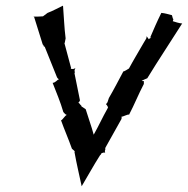

<svg xmlns="http://www.w3.org/2000/svg" viewBox="-20 -626 656 670"><path d="M99 -567C109 -536 119 -504 129 -471L130 -470L131 -469L132 -467C132 -466 133 -465 133 -464C133 -464 135 -463 136 -463L179 -356C180 -354 183 -350 186 -350C179 -347 173 -337 164 -337V-336C176 -305 191 -270 201 -235C204 -232 208 -226 213 -225C205 -221 200 -209 193 -206C204 -175 219 -141 231 -107L239 -100C239 -99 240 -98 241 -98L240 -95C247 -55 257 -14 265 24C286 -11 306 -48 329 -84L332 -87C332 -88 334 -90 335 -92C337 -92 339 -93 340 -93C341 -94 345 -94 346 -93L347 -94C346 -95 346 -98 346 -100C346 -100 349 -107 347 -107L348 -111L404 -211C404 -213 405 -217 404 -219C409 -218 425 -228 431 -226V-227C448 -259 463 -297 482 -333C482 -333 482 -339 482 -339C482 -340 482 -342 482 -343H477C476 -344 475 -344 474 -344C475 -344 477 -345 478 -346L494 -353C533 -417 576 -481 615 -543L616 -544C604 -545 593 -549 583 -552L585 -559L583 -562L580 -573C568 -576 556 -580 543 -581C528 -551 516 -523 504 -495H508C506 -494 505 -493 503 -492C502 -492 500 -490 499 -489C498 -492 494 -496 492 -499L491 -498C492 -497 491 -493 490 -491L481 -476C465 -448 445 -415 430 -387C428 -386 412 -375 410 -377V-376C395 -348 377 -313 360 -284L355 -269C354 -268 351 -263 350 -263V-262C351 -262 354 -258 354 -257L355 -256C355 -255 356 -253 357 -252C357 -251 355 -247 355 -247C338 -217 324 -186 307 -156C299 -186 288 -215 279 -245C274 -248 269 -252 264 -255V-257L260 -261C259 -263 256 -267 253 -267C254 -267 259 -274 259 -276L240 -370C240 -371 241 -373 241 -373V-374C240 -376 241 -378 240 -379C240 -382 242 -386 243 -388H242C241 -387 237 -385 234 -385C234 -385 230 -386 230 -386C229 -386 228 -385 227 -385L228 -389L205 -475L206 -477L209 -492C204 -530 203 -571 200 -605L199 -606C184 -599 165 -588 146 -581L130 -569C119 -568 107 -568 96 -568Z"/></svg>

Font: Charger Mayhem
Style: Obl
Weight: 400
Designer: Jasper
Foundry: Cannot Into Space Fonts
Version: Version 0.98